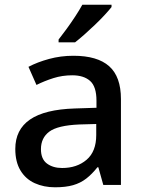

<svg xmlns="http://www.w3.org/2000/svg" viewBox="-20 -786 614 816"><path d="M292 -549Q394 -549 444 -504.5Q494 -460 494 -365V0H419L398 -75H394Q371 -46 346.5 -27Q322 -8 290.5 1Q259 10 214 10Q166 10 127.5 -7.5Q89 -25 67 -61.5Q45 -98 45 -153Q45 -235 107.5 -278Q170 -321 298 -325L390 -328V-358Q390 -418 363 -442Q336 -466 287 -466Q245 -466 207 -454Q169 -442 135 -425L101 -502Q139 -522 188.5 -535.5Q238 -549 292 -549ZM317 -257Q225 -253 189.5 -226.5Q154 -200 154 -152Q154 -110 179.5 -91Q205 -72 244 -72Q307 -72 348 -107Q389 -142 389 -212V-259ZM454 -756Q443 -742 424.5 -722Q406 -702 383.5 -680.5Q361 -659 339 -639.5Q317 -620 299 -606H229V-618Q244 -637 263 -663Q282 -689 300 -716.5Q318 -744 330 -766H454Z"/></svg>

Font: Noto Sans Thai Medium
Style: Regular
Weight: 500
Designer: Monotype Design Team
Foundry: Monotype Imaging Inc.
Version: Version 2.001